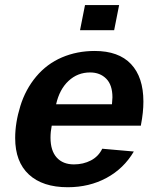

<svg xmlns="http://www.w3.org/2000/svg" viewBox="-20 -743 640 772"><path d="M252.4 9.8Q151.4 9.8 96.2 -41.3Q41 -92.3 41 -188Q41 -249.5 61.8 -316.7Q82.5 -383.8 125.5 -435.1Q168.5 -486.3 229 -512.2Q289.6 -538.1 360.8 -538.1Q457 -538.1 506.8 -485.4Q556.6 -432.6 556.6 -334.5Q556.6 -291.5 546.9 -241.7L546.4 -237.8H188Q183.1 -213.4 183.1 -189.5Q183.1 -137.2 208 -109.6Q232.9 -82 277.3 -82Q314.9 -82 345.5 -97.9Q376 -113.8 391.1 -145L518.1 -133.8Q477.5 -64.9 408.2 -27.6Q338.9 9.8 252.4 9.8ZM342.3 -451.7Q292 -451.7 255.6 -417.7Q219.2 -383.8 205.6 -323.7H430.2L432.1 -351.6Q432.1 -401.4 407.2 -426.5Q382.3 -451.7 342.3 -451.7ZM301.8 -621.6 321.8 -722.7H459L439 -621.6Z"/></svg>

Font: Cousine
Style: Bold Italic
Weight: 700
Italic angle: -12°
Monospace: yes
Designer: Steve Matteson
Foundry: Ascender Corporation
Version: Version 1.20